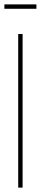

<svg xmlns="http://www.w3.org/2000/svg" viewBox="-40 -855 186 875"><path d="M43 0V-700H63V0ZM-20 -815V-835H126V-815Z"/></svg>

Font: Georama ExtraCondensed Thin
Style: Regular
Weight: 100
Width: 2
Designer: Jean-Baptiste Levee
Foundry: Production Type
Version: Version 1.001